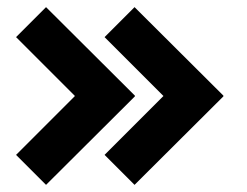

<svg xmlns="http://www.w3.org/2000/svg" viewBox="-20 -536 691 538"><path d="M606 -266V-268L357 -516L273 -432L438 -267L273 -102L357 -18ZM358 -266V-268L109 -516L25 -432L190 -267L25 -102L109 -18Z"/></svg>

Font: sklik
Style: Regular
Weight: 400
Designer: Joe Prince
Foundry: Joe Prince
Version: Version 1.001